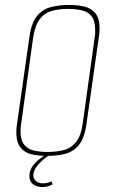

<svg xmlns="http://www.w3.org/2000/svg" viewBox="-20 -619 456 777"><path d="M170 12Q136 12 108 5.5Q80 -1 63 -22Q46 -43 46 -84Q46 -100 49 -118L99 -469Q107 -527 130 -554.5Q153 -582 186.5 -590.5Q220 -599 258 -599Q293 -599 321 -592.5Q349 -586 366 -565.5Q383 -545 383 -503Q383 -487 380 -469L330 -118Q322 -60 299.5 -32.5Q277 -5 243.5 3.5Q210 12 170 12ZM173 -4Q208 -4 237.5 -11.5Q267 -19 287.5 -44Q308 -69 315 -121L363 -466Q365 -475 365 -483Q365 -491 365 -498Q365 -536 350 -554Q335 -572 310 -577.5Q285 -583 255 -583Q221 -583 191.5 -575.5Q162 -568 142 -543Q122 -518 114 -466L66 -121Q63 -103 63 -89Q63 -52 78 -33.5Q93 -15 118 -9.5Q143 -4 173 -4ZM152 138Q128 138 113.5 126.5Q99 115 99 94Q99 65 121 42Q143 19 164 9H180Q158 22 136.5 45Q115 68 115 91Q115 105 126 114Q137 123 154 123Q172 123 189 115L193 127Q183 133 172.5 135.5Q162 138 152 138Z"/></svg>

Font: Alumni Sans Pinstripe
Style: Italic
Weight: 400
Italic angle: -8°
Designer: Robert E. Leuschke
Foundry: Robert E. Leuschke
Version: Version 1.010; ttfautohint (v1.8.4.7-5d5b)